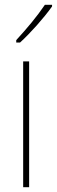

<svg xmlns="http://www.w3.org/2000/svg" viewBox="-20 -784 238 804"><path d="M198 -757V-764H168C135 -715 93 -665 48 -616V-606H64C107 -645 164 -709 198 -757ZM102 0V-527H77V0Z"/></svg>

Font: Noto Sans Gujarati Condensed Thin
Style: Regular
Weight: 100
Width: 3
Designer: Jelle Bosma - Monotype Design Team, Universal Thirst
Foundry: Monotype Imaging Inc.
Version: Version 2.106